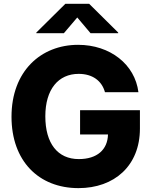

<svg xmlns="http://www.w3.org/2000/svg" viewBox="-20 -971 792 1001"><path d="M389.2 9.8C575.7 9.8 709.5 -106.4 709.5 -300.8V-396.5H397.5V-270H543C541 -190.9 486.8 -141.6 390.6 -141.6C280.8 -141.6 216.3 -223.1 216.3 -364.7C216.3 -505.4 284.2 -585.9 390.1 -585.9C461.9 -585.9 510.7 -550.3 527.3 -490.2H701.7C683.6 -635.3 554.2 -737.3 387.2 -737.3C193.4 -737.3 40 -600.1 40 -362.3C40 -132.3 181.2 9.8 389.2 9.8ZM313 -797.9 382.8 -879.9 452.1 -797.9H596.2V-801.3L444.8 -951.2H320.8L169.4 -801.3V-797.9Z"/></svg>

Font: Inter ExtraBold
Style: Regular
Weight: 800
Designer: Rasmus Andersson
Foundry: rsms
Version: Version 4.001;git-9221beed3